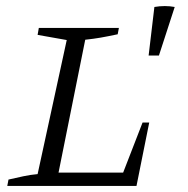

<svg xmlns="http://www.w3.org/2000/svg" viewBox="-20 -613 621 633"><path d="M450 -209H472L430 0H4L8 -21Q34 -27 57.5 -32Q81 -37 104 -39L200 -481L104 -498L108 -521H372L368 -500Q335 -493 312 -489Q289 -485 261 -482L173 -44H386ZM470 -430 489 -590Q524 -596 556 -590L504 -430Z"/></svg>

Font: Piazzolla SC Light
Style: Italic
Weight: 300
Italic angle: -11.3°
Designer: Juan Pablo del Peral
Foundry: Huerta Tipografica
Version: Version 1.330